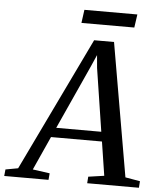

<svg xmlns="http://www.w3.org/2000/svg" viewBox="-126 -953 833 1004"><g transform="rotate(5 291.0 -451.0)"><path d="M-66 0 -62.5 -34.5 3 -46.5 340.5 -748H445L566 -48L643.5 -34.5L641 0H369.5L372 -34.5L455 -46.5L427.5 -224H160L80 -47L169.5 -34.5L166.5 0ZM183 -274.5H419.5L368.5 -605L362.5 -672L336 -611.5ZM276 -902H554L544 -832.5H266.5Z"/></g></svg>

Font: Merriweather 48pt
Style: Italic
Weight: 400
Italic angle: -7.8°
Version: Version 2.101